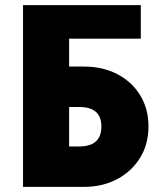

<svg xmlns="http://www.w3.org/2000/svg" viewBox="-20 -730 640 750"><path d="M70 0V-710H530V-579H250V-470H308Q381 -470 438 -440.5Q495 -411 527.5 -358Q560 -305 560 -236Q560 -167 527.5 -114Q495 -61 438 -30.5Q381 0 308 0ZM250 -158H290Q376 -158 376 -236Q376 -312 290 -312H250Z"/></svg>

Font: Geist Mono Black
Style: Regular
Weight: 900
Monospace: yes
Designer: Basement.studio, Andrés Briganti, Mateo Zaragoza
Foundry: Basement.studio, Vercel, Andrés Briganti, Guido Ferreyra, Mateo Zaragoza
Version: Version 1.500; ttfautohint (v1.8.4.7-5d5b)